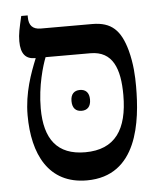

<svg xmlns="http://www.w3.org/2000/svg" viewBox="-49 -690 624 743"><g transform="rotate(-5 262.5 -319.0)"><path d="M259 9C457 9 480 -202 480 -337C480 -377 478 -424 464 -477C442 -557 407 -592 332 -592H132C100 -592 86 -609 86 -640V-647H61C50 -599 45 -578 45 -550C45 -500 65 -480 99 -480H102V-478C80 -424 52 -349 52 -262C52 -111 110 9 259 9ZM105 -284C105 -372 129 -450 141 -480H315C402 -480 428 -410 428 -308C428 -174 378 -100 262 -100C154 -100 105 -164 105 -284ZM226 -302C226 -274 240 -261 262 -261C284 -261 298 -274 298 -302C298 -329 284 -342 262 -342C240 -342 226 -329 226 -302Z"/></g></svg>

Font: Noto Serif Hebrew SemiCondensed Medium
Style: Regular
Weight: 500
Width: 4
Designer: Monotype Design Team
Foundry: Monotype Imaging Inc.
Version: Version 2.004